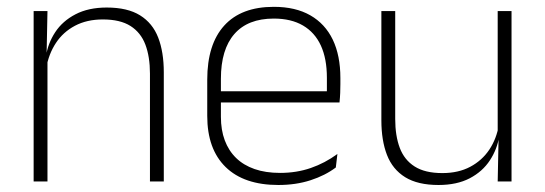

<svg xmlns="http://www.w3.org/2000/svg" viewBox="-20 -518 1556 548"><path d="M408 0V-308Q408 -356 395 -390.5Q382 -425 352.5 -443.8Q323 -462.5 273.5 -462.5Q228 -462.5 194 -444.5Q160 -426.5 139.5 -395.2Q119 -364 112 -324L101 -356H111Q116.5 -394 137.5 -426Q158.5 -458 195.5 -477.2Q232.5 -496.5 284.5 -496.5Q344 -496.5 379.8 -474.2Q415.5 -452 431.5 -410.8Q447.5 -369.5 447.5 -311.5V0ZM76 0V-486.5H115.5L113 -362.5L115.5 -361V0Z M774.5 10Q676.5 10 624 -41.2Q571.5 -92.5 571.5 -187V-290.5Q571.5 -391.5 620 -445Q668.5 -498.5 761.5 -498.5Q823.5 -498.5 865.8 -474.2Q908 -450 929.8 -404.8Q951.5 -359.5 951.5 -295.5V-278Q951.5 -265.5 951 -252.8Q950.5 -240 949 -225.5H912.5Q913 -245.5 913 -263.2Q913 -281 913 -296Q913 -350.5 895.8 -388Q878.5 -425.5 844.8 -445.2Q811 -465 761.5 -465Q687.5 -465 649 -421Q610.5 -377 610.5 -293V-245V-239V-184.5Q610.5 -147 621.5 -117.5Q632.5 -88 653.8 -67.2Q675 -46.5 706.5 -35.5Q738 -24.5 779.5 -24.5Q826.5 -24.5 867 -38.5Q907.5 -52.5 943 -78.5L938.5 -40Q908 -17 866.2 -3.5Q824.5 10 774.5 10ZM591.5 -225.5V-257.5H939V-225.5Z M1108 -486.5V-178.5Q1108 -130.5 1121 -96Q1134 -61.5 1163.5 -42.8Q1193 -24 1242.5 -24Q1288.5 -24 1322.2 -42Q1356 -60 1376.8 -91.2Q1397.5 -122.5 1404 -162.5L1415 -130.5H1405Q1399.5 -93 1378.5 -60.8Q1357.5 -28.5 1320.8 -9.2Q1284 10 1231.5 10Q1172.5 10 1136.5 -12.2Q1100.5 -34.5 1084.5 -75.8Q1068.5 -117 1068.5 -175V-486.5ZM1440 -486.5V0H1400.5L1403 -123.5L1400.5 -125.5V-486.5Z"/></svg>

Font: Anek Gujarati ExtraLight
Style: Regular
Weight: 250
Version: Version 1.003